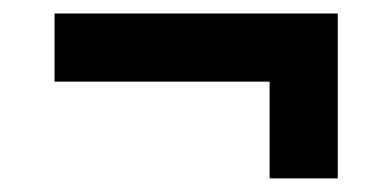

<svg xmlns="http://www.w3.org/2000/svg" viewBox="-20 -635 575 282"><path d="M376 -515.1H60.1V-615.2H476.1V-373H376Z"/></svg>

Font: Tiffany Gothic CC
Style: Regular
Weight: 400
Designer: indestructible type*
Foundry: Cowboy Collective
Version: Version 1.000